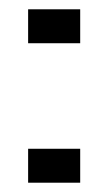

<svg xmlns="http://www.w3.org/2000/svg" viewBox="-20 -393 233 413"><path d="M40.5 -300V-373H152.5V-300ZM40.5 0V-73H152.5V0Z"/></svg>

Font: Big Shoulders Thin
Style: Regular
Weight: 100
Version: Version 2.002